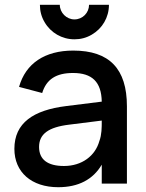

<svg xmlns="http://www.w3.org/2000/svg" viewBox="-20 -766 610 801"><path d="M290.5 -602C317 -602 341 -608.5 363 -621.5C407 -647 434.5 -693.5 434.5 -746H351.5C351.5 -713 325 -685 290.5 -685C257.5 -685 229.5 -713 229.5 -746H146.5C146.5 -719.5 153 -695.5 166 -673.5C191.5 -629.5 238.5 -602 290.5 -602ZM285.5 -555C167 -555 87 -501.5 59.5 -403.5L156 -378C173.5 -435 214 -461.5 284.5 -461.5C364 -461.5 403 -424.5 404.5 -342L256 -323.5C119.5 -306.5 40 -253.5 40 -145C40 -47.5 111.5 15 223 15C307 15 368 -17 404.5 -79V0H509.5V-322.5C509.5 -479.5 436 -555 285.5 -555ZM404.5 -263V-259.5C404.5 -235.5 404.5 -203.5 394.5 -177.5C377.5 -116 322 -73.5 247 -73.5C178.5 -73.5 143 -100.5 143 -153C143 -206.5 181.5 -235.5 269 -246Z"/></svg>

Font: Vela Sans SemBd
Style: Regular
Weight: 600
Designer: Principal design: Mikhail Sharanda - project Manrope.
Design modification: Ravid Balaliev
Foundry: Mikhail Sharanda
Version: Version 1.001